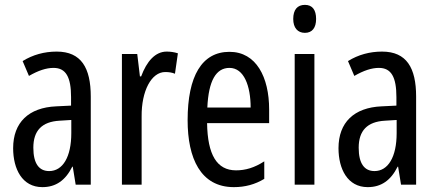

<svg xmlns="http://www.w3.org/2000/svg" viewBox="-20 -759 1793 789"><path d="M213 -547C162 -547 115 -534 73 -508L99 -447C137 -469 170 -480 200 -480C251 -480 272 -442 272 -360V-325L211 -322C98 -317 34 -256 34 -150C34 -65 71 10 154 10C210 10 249 -18 277 -74H279L291 0H353V-362C353 -480 314 -547 213 -547ZM225 -263 273 -266V-212C273 -114 238 -56 182 -56C141 -56 117 -86 117 -152C117 -222 152 -259 225 -263Z M665 -547C618 -547 583 -507 560 -445H555L544 -537H481V0H562V-280C561 -385 602 -463 659 -463C674 -463 687 -461 699 -456L711 -540C695 -545 680 -547 665 -547Z M923 -546C810 -546 751 -447 751 -265C751 -109 804 10 941 10C987 10 1028 -1 1066 -24V-96C1026 -70 989 -59 950 -59C871 -59 833 -123 831 -253H1086V-309C1086 -442 1033 -546 923 -546ZM923 -480C983 -480 1010 -405 1010 -317H832C837 -428 868 -480 923 -480Z M1233 -739C1202 -739 1185 -719 1185 -681C1185 -645 1203 -624 1233 -624C1263 -624 1279 -645 1279 -681C1279 -718 1264 -739 1233 -739ZM1272 -537H1191V0H1272Z M1550 -547C1499 -547 1452 -534 1410 -508L1436 -447C1474 -469 1507 -480 1537 -480C1588 -480 1609 -442 1609 -360V-325L1548 -322C1435 -317 1371 -256 1371 -150C1371 -65 1408 10 1491 10C1547 10 1586 -18 1614 -74H1616L1628 0H1690V-362C1690 -480 1651 -547 1550 -547ZM1562 -263 1610 -266V-212C1610 -114 1575 -56 1519 -56C1478 -56 1454 -86 1454 -152C1454 -222 1489 -259 1562 -263Z"/></svg>

Font: Noto Sans Gurmukhi UI ExtraCondensed
Style: Regular
Weight: 400
Width: 2
Designer: Jelle Bosma - Monotype Design Team
Foundry: Monotype Imaging Inc.
Version: Version 2.004